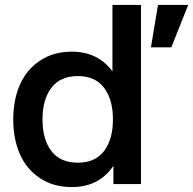

<svg xmlns="http://www.w3.org/2000/svg" viewBox="-20 -740 777 772"><path d="M546.9 0H436V-73.2Q377.9 12.2 269 12.2Q194.8 12.2 140.6 -23.7Q86.4 -59.6 59.8 -120.6Q33.2 -181.6 33.2 -259.8Q33.2 -337.9 59.8 -398.9Q86.4 -460 140.6 -496.1Q194.8 -532.2 269 -532.2Q373.5 -532.2 432.1 -453.1V-720.2H546.9ZM150.9 -259.8Q150.9 -179.7 186.5 -132.8Q222.2 -85.9 293 -85.9Q362.8 -85.9 398.4 -132.8Q434.1 -179.7 434.1 -259.8Q434.1 -339.8 398.4 -387Q362.8 -434.1 293 -434.1Q222.7 -434.1 186.8 -387.2Q150.9 -340.3 150.9 -259.8ZM586.9 -549.8 615.2 -720.2H736.8L668.9 -549.8Z"/></svg>

Font: Aspekta 550
Style: Regular
Weight: 550
Designer: Ivo Dolenc
Version: Version 2.000